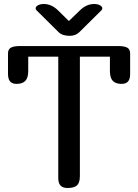

<svg xmlns="http://www.w3.org/2000/svg" viewBox="-20 -939 690 959"><path d="M317 0Q294 0 282.5 -12Q271 -24 271 -50V-656H121V-585Q121 -550 106.5 -535Q92 -520 63 -520Q41 -520 30.5 -532Q20 -544 20 -570V-672Q20 -693 34.5 -701Q49 -709 80 -709H570Q601 -709 615.5 -701Q630 -693 630 -672V-570Q630 -544 619.5 -532Q609 -520 587 -520Q558 -520 543.5 -535Q529 -550 529 -585V-656H379V-60Q379 -26 364.5 -13Q350 0 317 0ZM450 -919Q468 -919 479.5 -912.5Q491 -906 491 -897Q491 -892 487 -888L377 -779Q358 -760 328 -760Q291 -760 272 -779L162 -888Q158 -892 158 -897Q158 -906 169.5 -912.5Q181 -919 199 -919Q237 -919 269 -888L324 -834L380 -888Q412 -919 450 -919Z"/></svg>

Font: Marmelad for Arash.Academy
Style: Regular
Weight: 400
Designer: Manvel Shmavonyan
Foundry: Cyreal
Version: Version 1.110;Glyphs 3.2 (3202)